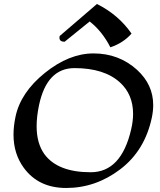

<svg xmlns="http://www.w3.org/2000/svg" viewBox="-20 -937 805 965"><path d="M312.5 7.8Q173.3 7.8 99.1 -94.2Q47.9 -164.6 47.9 -260.3Q47.9 -303.2 58.1 -351.1Q84 -472.7 205.6 -570.6Q327.1 -668.5 450.2 -668.5Q577.6 -668.5 668.9 -585.9Q750 -511.7 750 -409.2Q750 -378.9 743.2 -346.2Q708 -180.2 584.5 -86.2Q460.9 7.8 312.5 7.8ZM436 -71.3Q589.4 -71.3 639.2 -286.6Q648.9 -328.6 648.9 -364.3Q648.9 -462.4 583 -522.5Q503.9 -594.7 354.5 -594.7Q215.8 -594.7 176.3 -409.2Q164.1 -351.1 164.1 -302.7Q164.1 -216.3 203.6 -161.6Q270.5 -71.3 436 -71.3ZM534.7 -699.2Q493.7 -779.8 430.7 -829.1L304.7 -727.1Q278.8 -727.1 278.8 -747.6Q278.8 -751.5 279.8 -755.9L467.3 -917Q575.7 -862.8 641.1 -768.1Q599.1 -720.7 534.7 -699.2Z"/></svg>

Font: Balgruf
Style: Italic
Weight: 500
Italic angle: -12°
Designer: Paul James Miller
Foundry: High-Logic / Made with FontCreator
Version: Version 1.201;March 28, 2021;FontCreator 13.0.0.2683 64-bit